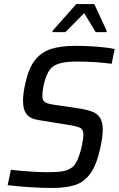

<svg xmlns="http://www.w3.org/2000/svg" viewBox="-20 -923 588 951"><path d="M18 -6 34 -82Q76 -77 127.5 -73.5Q179 -70 213 -70Q261 -70 289 -74.5Q317 -79 337 -94Q353 -105 366 -137Q379 -169 386 -203.5Q393 -238 393 -257Q393 -281 377.5 -289.5Q362 -298 315 -305L179 -327Q131 -333 112.5 -356.5Q94 -380 94 -423Q94 -461 106 -512Q122 -586 153.5 -625.5Q185 -665 233 -680.5Q281 -696 355 -696Q410 -696 464.5 -691.5Q519 -687 548 -680L533 -607Q500 -612 453.5 -615Q407 -618 367 -618Q320 -618 291 -612.5Q262 -607 243 -594Q218 -576 204 -530Q190 -484 190 -448Q190 -426 202 -417.5Q214 -409 249 -404L378 -385Q417 -378 439.5 -369Q462 -360 475.5 -339.5Q489 -319 489 -280Q489 -247 477 -191Q459 -108 428.5 -65Q398 -22 353.5 -7Q309 8 238 8Q186 8 125 4Q64 0 18 -6ZM240 -764 241 -771 358 -903H447L508 -771V-764H454L397 -858L304 -764Z"/></svg>

Font: Saira Semi Condensed
Style: Italic
Weight: 400
Width: 4
Italic angle: -12°
Designer: Hector Gatti with collaboration of the Omnibus-Type team
Foundry: Omnibus-Type
Version: Version 1.001; ttfautohint (v1.8)